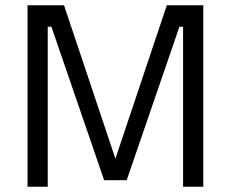

<svg xmlns="http://www.w3.org/2000/svg" viewBox="-20 -712 880 732"><path d="M85 0V-692H224L420 -107L616 -692H755V0H678V-610H664L463 -25H377L176 -610H162V0Z"/></svg>

Font: Titillium-CLs Web
Style: CLs-Regular
Weight: 400
Version: Version 1.002;PS 57.000;hotconv 1.0.70;makeotf.lib2.5.55311